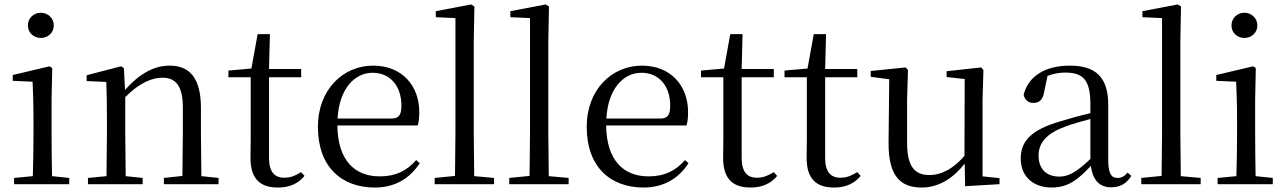

<svg xmlns="http://www.w3.org/2000/svg" viewBox="-20 -825 5763 860"><path d="M163 -655C194 -655 221 -678 221 -711C221 -744 194 -768 163 -768C131 -768 105 -744 105 -711C105 -678 131 -655 163 -655ZM126 0H290V-28L213 -36C212 -92 211 -175 211 -229V-380L214 -520L202 -528L37 -489V-463L126 -459C128 -409 130 -356 130 -289V-229C130 -175 129 -92 127 -36L43 -28V0Z M796 0H959V-28L882 -36L880 -229V-342C880 -477 828 -531 740 -531C674 -531 608 -499 540 -422L535 -520L522 -528L368 -488V-462L456 -458C458 -408 459 -358 459 -289V-229L457 -36L374 -28V0H619V-28L543 -36L541 -229V-390C607 -457 665 -477 707 -477C765 -477 799 -443 799 -344V-229L797 -37L714 -28V0Z M1225 15C1277 15 1316 -3 1344 -37L1329 -54C1302 -38 1283 -29 1253 -29C1209 -29 1185 -56 1185 -118V-479H1329V-516H1185L1189 -672H1134L1106 -518L1003 -509V-479H1103V-207C1103 -171 1102 -150 1102 -118C1102 -28 1141 15 1225 15Z M1659 15C1749 15 1816 -26 1860 -94L1844 -108C1803 -60 1752 -35 1681 -35C1571 -35 1493 -104 1491 -263H1851C1856 -279 1858 -299 1858 -323C1858 -441 1781 -531 1651 -531C1518 -531 1404 -425 1404 -257C1404 -76 1511 15 1659 15ZM1492 -294C1499 -424 1566 -499 1649 -499C1730 -499 1778 -437 1778 -352C1778 -312 1768 -294 1733 -294Z M2017 0H2193V-28L2104 -36L2102 -229V-641L2105 -796L2090 -805L1932 -775V-748L2020 -744V-229L2018 -37L1927 -28V0Z M2351 0H2527V-28L2438 -36L2436 -229V-641L2439 -796L2424 -805L2266 -775V-748L2354 -744V-229L2352 -37L2261 -28V0Z M2863 15C2953 15 3020 -26 3064 -94L3048 -108C3007 -60 2956 -35 2885 -35C2775 -35 2697 -104 2695 -263H3055C3060 -279 3062 -299 3062 -323C3062 -441 2985 -531 2855 -531C2722 -531 2608 -425 2608 -257C2608 -76 2715 15 2863 15ZM2696 -294C2703 -424 2770 -499 2853 -499C2934 -499 2982 -437 2982 -352C2982 -312 2972 -294 2937 -294Z M3342 15C3394 15 3433 -3 3461 -37L3446 -54C3419 -38 3400 -29 3370 -29C3326 -29 3302 -56 3302 -118V-479H3446V-516H3302L3306 -672H3251L3223 -518L3120 -509V-479H3220V-207C3220 -171 3219 -150 3219 -118C3219 -28 3258 15 3342 15Z M3716 15C3768 15 3807 -3 3835 -37L3820 -54C3793 -38 3774 -29 3744 -29C3700 -29 3676 -56 3676 -118V-479H3820V-516H3676L3680 -672H3625L3597 -518L3494 -509V-479H3594V-207C3594 -171 3593 -150 3593 -118C3593 -28 3632 15 3716 15Z M4303 9 4457 0V-27L4381 -35V-380L4385 -511L4375 -523L4220 -506V-480L4301 -471L4300 -127C4254 -73 4200 -41 4143 -41C4078 -41 4043 -78 4043 -185V-380L4047 -511L4037 -523L3880 -507V-481L3963 -470L3960 -186C3959 -37 4013 15 4108 15C4187 15 4250 -28 4301 -92Z M4957 14C4996 14 5026 -2 5047 -37L5031 -52C5015 -34 5003 -28 4986 -28C4959 -28 4944 -45 4944 -108V-355C4944 -479 4888 -531 4772 -531C4659 -531 4585 -482 4565 -400C4571 -377 4586 -364 4609 -364C4634 -364 4651 -377 4657 -413L4672 -485C4699 -495 4724 -500 4750 -500C4829 -500 4864 -470 4864 -359V-318C4820 -308 4773 -295 4731 -282C4599 -244 4552 -193 4552 -115C4552 -32 4611 15 4690 15C4762 15 4807 -18 4866 -82C4874 -22 4902 14 4957 14ZM4864 -113C4801 -53 4765 -34 4725 -34C4669 -34 4632 -66 4632 -128C4632 -183 4665 -226 4749 -257C4783 -270 4823 -281 4864 -292Z M5182 0H5358V-28L5269 -36L5267 -229V-641L5270 -796L5255 -805L5097 -775V-748L5185 -744V-229L5183 -37L5092 -28V0Z M5554 -655C5585 -655 5612 -678 5612 -711C5612 -744 5585 -768 5554 -768C5522 -768 5496 -744 5496 -711C5496 -678 5522 -655 5554 -655ZM5517 0H5681V-28L5604 -36C5603 -92 5602 -175 5602 -229V-380L5605 -520L5593 -528L5428 -489V-463L5517 -459C5519 -409 5521 -356 5521 -289V-229C5521 -175 5520 -92 5518 -36L5434 -28V0Z"/></svg>

Font: Harano Aji Mincho KR
Style: Regular
Weight: 400
Foundry: Masamichi Hosoda
Version: HaranoAjiMinchoKR-Regular version 20230610;ttx 4.39.4